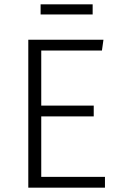

<svg xmlns="http://www.w3.org/2000/svg" viewBox="-20 -869 552 889"><path d="M466 0H111V-685H459L452 -635H171V-380H414V-330H171V-50H466ZM409 -802H168V-849H409Z"/></svg>

Font: Trujillo Light
Style: Regular
Weight: 300
Designer: Fira Sans original fonts by bBox Type GmbH, Carrois Corporate GbR, & Edenspiekermann AG / Changes by Cristiano Sobral
Foundry: Fira Sans original fonts by bBox Type GmbH, Carrois Corporate GbR, & Edenspiekermann AG / Changes by Cristiano Sobral
Version: Version 4.301;July 28, 2020;FontCreator 13.0.0.2655 64-bit